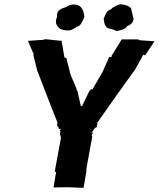

<svg xmlns="http://www.w3.org/2000/svg" viewBox="-20 -903 765 926"><path d="M376 -392 370 -391 354 -462 349 -471V-475L320 -544L300 -624L291 -625L289 -636L277 -706L198 -714L189 -711L115 -706L139 -649L142 -648L141 -638L159 -564C191 -480 224 -396 257 -312L255 -296L261 -292L264 -280L274 -282L268 -272L272 -270L269 -260C271 -252 272 -245 274 -237L246 -87L244 -72L251 -76L238 1L307 0L383 3L396 -73L397 -91C406 -142 416 -194 425 -245L422 -252L430 -265L420 -261L430 -274L437 -285L449 -292L446 -298L450 -302L449 -311C510 -397 570 -484 632 -568L671 -639L680 -636L725 -704L653 -709L651 -711L644 -713H567L518 -634V-627L507 -629L474 -555L426 -472L419 -473L410 -462ZM308 -756C324 -756 333 -762 350 -774C364 -778 358 -777 366 -782C380 -802 382 -809 387 -822C382 -864 367 -885 326 -881L322 -879C317 -882 302 -871 297 -868C263 -859 253 -847 255 -821C247 -802 246 -785 267 -766C267 -766 273 -761 285 -759C293 -757 300 -756 308 -756ZM541 -753C561 -757 586 -761 594 -778C604 -780 625 -793 624 -814C618 -834 617 -846 612 -863C601 -876 583 -880 564 -882C563 -882 563 -882 562 -883C539 -876 524 -869 515 -858C494 -850 493 -843 480 -813C483 -786 488 -766 514 -764C516 -764 540 -756 541 -753Z"/></svg>

Font: Asimov Print
Style: DIt
Weight: 250
Width: 0
Designer: Google
Version: Version 2.000980: 2014